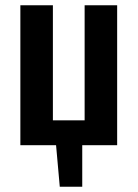

<svg xmlns="http://www.w3.org/2000/svg" viewBox="-20 -549 520 726"><path d="M423 -529V0H291V157H206L192 0H57V-529H180V-94H300V-529Z"/></svg>

Font: Fira Sans Extra Condensed Medium
Style: Regular
Weight: 500
Width: 1
Designer: Carrois Corporate & Edenspiekermann AG
Foundry: Carrois Corporate GbR & Edenspiekermann AG
Version: Version 4.203